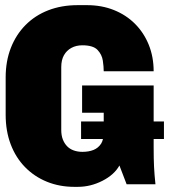

<svg xmlns="http://www.w3.org/2000/svg" viewBox="-20 -716 657 746"><path d="M269 10Q211 10 162 -10Q113 -30 77 -67Q41 -104 21.5 -155.5Q2 -207 2 -270V-415Q2 -478 22 -529.5Q42 -581 79 -618.5Q116 -656 167.5 -676Q219 -696 282 -696H318Q375 -696 422.5 -677Q470 -658 504.5 -623.5Q539 -589 558 -542Q577 -495 577 -439H383Q383 -457 379.5 -480.5Q376 -504 359 -522Q342 -540 300 -540Q276 -540 257.5 -530Q239 -520 228.5 -501.5Q218 -483 218 -455V-211Q218 -190 224 -174.5Q230 -159 240.5 -148Q251 -137 266.5 -131.5Q282 -126 300 -126Q325 -126 343.5 -133.5Q362 -141 373 -158Q378 -166 380 -176H295V-244H383V-278H299V-384H577V-244H617V-176H577V-144Q577 -98 578.5 -68Q580 -38 584 0H472L444 -73Q424 -37 378 -13.5Q332 10 282 10Z"/></svg>

Font: Chivo Mono Medium Black
Style: Regular
Weight: 900
Monospace: yes
Version: Version 1.008